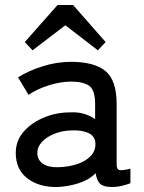

<svg xmlns="http://www.w3.org/2000/svg" viewBox="-20 -739 575 767"><path d="M211 8Q138 10 90.5 -25.5Q43 -61 43 -128Q43 -177 74.5 -213Q106 -249 155.5 -269.5Q205 -290 258 -290Q289 -292 315 -284.5Q341 -277 360 -263V-323Q360 -379 336.5 -396Q313 -413 264 -413Q222 -413 174.5 -398Q127 -383 94 -360L52 -430Q93 -456 149.5 -474Q206 -492 264 -492Q356 -492 401 -455.5Q446 -419 446 -323V-82Q446 -63 456 -60Q466 -57 501 -65V-7Q488 -2 468 3Q448 8 427 8Q395 8 381 -4Q367 -16 362 -47Q335 -20 294 -7Q253 6 211 8ZM212 -71Q254 -72 288.5 -83.5Q323 -95 343 -116.5Q363 -138 361 -168Q359 -196 332.5 -208Q306 -220 265 -218Q228 -217 197 -204.5Q166 -192 147.5 -172Q129 -152 129 -127Q130 -99 152 -84.5Q174 -70 212 -71ZM210 -719H272L402 -571L371 -538L241 -638L110 -538L79 -571Z"/></svg>

Font: Zen Kaku Gothic Antique Medium
Style: Regular
Weight: 500
Designer: Yoshimichi Ohira
Foundry: Positype
Version: Version 1.002